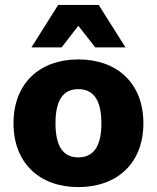

<svg xmlns="http://www.w3.org/2000/svg" viewBox="-20 -752 639 782"><path d="M491 -559 382 -732H217L108 -559H231L299 -647L368 -559ZM299 -510C143 -510 35 -414 35 -250C35 -86 143 10 299 10C456 10 564 -86 564 -250C564 -414 456 -510 299 -510ZM299 -389C358 -389 393 -348 393 -250C393 -152 358 -111 299 -111C240 -111 206 -152 206 -250C206 -348 240 -389 299 -389Z"/></svg>

Font: Work Sans
Style: Bold
Weight: 700
Designer: Wei Huang
Foundry: Wei Huang
Version: Version 2.012